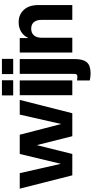

<svg xmlns="http://www.w3.org/2000/svg" viewBox="510 -1300 985 2046"><g transform="rotate(-90 1003.0 -277.5)"><path d="M157.2 0 15.1 -560.1H180.2L279.8 -122.1L384.8 -560.1H589.8L704.1 -118.2L804.2 -560.1H960.9L818.8 0H574.2L479 -378.9L384.8 0Z M1010.7 -560.1H1168.5V0H1010.7ZM1008.8 -629.9V-750H1170.4V-629.9Z M1245.1 194.8Q1205.1 194.8 1168 186V50.8Q1190.9 54.2 1205.1 54.2Q1224.6 54.2 1231.4 46.6Q1238.3 39.1 1238.3 17.1V-560.1H1396V27.8Q1396 115.7 1361.1 155.3Q1326.2 194.8 1245.1 194.8ZM1236.3 -629.9V-750H1397.9V-629.9Z M1465.8 -560.1H1619.6V-465.8Q1642.1 -517.6 1686.5 -544.7Q1731 -571.8 1787.6 -571.8Q1869.1 -571.8 1920.4 -516.8Q1971.7 -461.9 1971.7 -359.9V0H1813.5V-330.1Q1813.5 -379.9 1789.8 -408.9Q1766.1 -438 1719.7 -438Q1673.3 -438 1648.4 -408.4Q1623.5 -378.9 1623.5 -330.1V0H1465.8Z"/></g></svg>

Font: TASA Explorer
Style: Regular
Weight: 900
Designer: Weizhong Zhang
Foundry: Local Remote
Version: Version 1.000;Glyphs 3.1.2 (3151)